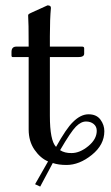

<svg xmlns="http://www.w3.org/2000/svg" viewBox="-20 -603 414 716"><path d="M204.1 -43Q221.2 -31.7 247.1 -32.2Q277.8 -32.2 309.3 -58.1Q340.8 -84 340.8 -115.2Q340.8 -131.3 329.3 -140.6Q317.9 -149.9 300.8 -149.9Q282.2 -149.9 263.2 -130.9Q244.1 -111.8 204.1 -43ZM86.9 -120.1V-390.1H27.8Q22.9 -390.1 22.9 -396V-409.2Q22.9 -429.2 41 -429.2H86.9Q86.9 -522.5 85 -543.9Q84.5 -547.4 86.2 -549.3Q87.9 -551.3 93 -553.7Q98.1 -556.2 99.1 -556.6L157.2 -583Q170.4 -583 169.9 -573.2Q166 -533.2 166 -467.8V-429.2H286.1Q293.9 -429.2 293.9 -422.9V-402.8Q293.9 -389.6 270 -390.1H166V-170.9Q166 -79.1 189 -55.2Q227.1 -124 252 -147.9Q280.8 -176.8 310.1 -176.8Q339.8 -176.8 354.5 -157Q369.1 -137.2 369.1 -113.8Q369.1 -63 322.5 -25.4Q275.9 12.2 228 12.2Q198.2 12.2 176.8 4.9L129.9 92.8L110.8 84L159.2 -1Q130.4 -13.2 108.6 -44.7Q86.9 -76.2 86.9 -120.1Z"/></svg>

Font: Linux Libertine O
Style: Regular
Weight: 400
Designer: Philipp H. Poll
Foundry: Philipp H. Poll
Version: Version 5.3.0